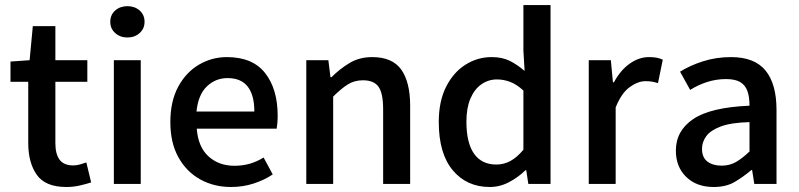

<svg xmlns="http://www.w3.org/2000/svg" viewBox="-20 -728 3162 760"><path d="M242.7 12.2Q159.7 12.2 125.7 -35.9Q91.8 -84 91.8 -161.6V-404.3H21.5V-484.4L97.2 -489.7L109.9 -624.5H199.2V-489.7H325.7V-404.3H199.2V-161.6Q199.2 -117.7 216.1 -95.5Q232.9 -73.2 270 -73.2Q282.7 -73.2 296.9 -77.1Q311 -81.1 321.8 -85L340.8 -5.9Q320.8 0.5 295.9 6.3Q271 12.2 242.7 12.2Z M430.7 0V-489.7H537.1V0ZM484.4 -579.6Q455.6 -579.6 436 -597.2Q416.5 -614.7 416.5 -641.6Q416.5 -669.4 436 -686.5Q455.6 -703.6 484.4 -703.6Q513.2 -703.6 532.7 -686.5Q552.2 -669.4 552.2 -641.6Q552.2 -614.7 532.7 -597.2Q513.2 -579.6 484.4 -579.6Z M894 12.2Q827.1 12.2 772.7 -17.8Q718.3 -47.9 686.3 -105.2Q654.3 -162.6 654.3 -244.6Q654.3 -327.1 685.3 -384.5Q716.3 -441.9 767.3 -471.9Q818.4 -502 877.9 -502Q980 -502 1029.5 -438.7Q1079.1 -375.5 1079.1 -270Q1079.1 -254.9 1077.9 -241.2Q1076.7 -227.5 1075.2 -218.8H758.8Q764.2 -146.5 805.2 -109.1Q846.2 -71.8 908.2 -71.8Q939.9 -71.8 968.3 -79.8Q996.6 -87.9 1023.4 -104.5L1059.6 -37.6Q1025.9 -15.1 983.9 -1.5Q941.9 12.2 894 12.2ZM757.8 -286.6H986.8Q986.8 -351.1 960.7 -385Q934.6 -418.9 880.4 -418.9Q833.5 -418.9 799.1 -386.2Q764.6 -353.5 757.8 -286.6Z M1192.4 0V-489.7H1279.8L1288.1 -422.4H1292Q1325.2 -455.6 1364 -478.8Q1402.8 -502 1453.1 -502Q1533.2 -502 1568.4 -452.4Q1603.5 -402.8 1603.5 -309.6V0H1496.6V-295.4Q1496.6 -358.4 1478.5 -384.3Q1460.4 -410.2 1416.5 -410.2Q1382.8 -410.2 1356.7 -393.8Q1330.6 -377.4 1298.8 -345.7V0Z M1918.5 12.2Q1827.6 12.2 1772.2 -54Q1716.8 -120.1 1716.8 -245.1Q1716.8 -327.1 1745.8 -384.5Q1774.9 -441.9 1822.5 -471.9Q1870.1 -502 1925.8 -502Q1967.8 -502 1997.3 -487.3Q2026.9 -472.7 2056.6 -447.3L2051.8 -527.8V-708H2159.2V0H2071.3L2063 -54.2H2060.1Q2032.2 -26.9 1995.6 -7.3Q1959 12.2 1918.5 12.2ZM1944.3 -76.7Q1974.6 -76.7 2000.5 -90.8Q2026.4 -105 2051.8 -135.3V-369.6Q2025.4 -394 1999.5 -403.8Q1973.6 -413.6 1947.3 -413.6Q1913.1 -413.6 1885.5 -394.3Q1857.9 -375 1842 -337.6Q1826.2 -300.3 1826.2 -246.6Q1826.2 -162.6 1856.4 -119.6Q1886.7 -76.7 1944.3 -76.7Z M2310.5 0V-489.7H2397.9L2406.2 -402.3H2410.2Q2435.5 -449.7 2472.2 -475.8Q2508.8 -502 2548.8 -502Q2566.9 -502 2579.6 -499.5Q2592.3 -497.1 2603.5 -491.7L2584.5 -398.9Q2572.3 -402.8 2561.3 -404.8Q2550.3 -406.7 2534.7 -406.7Q2505.4 -406.7 2472.7 -383.3Q2439.9 -359.9 2417 -302.7V0Z M2804.7 12.2Q2737.3 12.2 2696.3 -27.6Q2655.3 -67.4 2655.3 -131.8Q2655.3 -210.4 2724.1 -256.8Q2793 -303.2 2946.8 -309.6Q2946.8 -345.2 2938.2 -368.4Q2929.7 -391.6 2909.7 -403.3Q2889.6 -415 2854 -415Q2815.4 -415 2779.5 -403.6Q2743.7 -392.1 2711.9 -372.1L2671.9 -444.3Q2710.9 -468.8 2762.9 -485.4Q2814.9 -502 2873.5 -502Q2966.8 -502 3010.3 -448.7Q3053.7 -395.5 3053.7 -292.5V0H2965.8L2957 -55.2H2954.6Q2920.9 -26.9 2887.2 -7.3Q2853.5 12.2 2804.7 12.2ZM2836.4 -72.3Q2868.2 -72.3 2893.6 -86.9Q2918.9 -101.6 2946.8 -128.4V-244.6Q2873.5 -242.7 2832.8 -227.3Q2792 -211.9 2775.4 -188.7Q2758.8 -165.5 2758.8 -139.2Q2758.8 -104.5 2780.3 -88.4Q2801.8 -72.3 2836.4 -72.3Z"/></svg>

Font: Varta Light
Style: Bold
Weight: 700
Version: Version 1.004